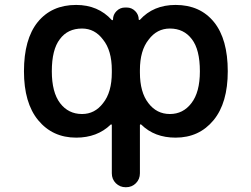

<svg xmlns="http://www.w3.org/2000/svg" viewBox="-20 -577 1040 794"><path d="M500 197.3Q475.6 197.3 459 180.7Q442.4 164.1 442.4 139.6V-59.6Q442.4 -61.5 440.4 -62.5Q438.5 -63.5 437.5 -61.5Q381.8 -7.8 294.9 -7.8Q197.3 -7.8 137.7 -80.1Q79.1 -151.4 79.1 -282.2Q79.1 -415 135.7 -485.4Q193.4 -556.6 294.9 -556.6Q385.7 -556.6 442.4 -494.1Q444.3 -493.2 445.8 -493.7Q447.3 -494.1 447.3 -496.1Q447.3 -516.6 461.9 -531.2Q476.6 -545.9 497.1 -545.9H503.9Q524.4 -545.9 539.1 -531.2Q553.7 -516.6 553.7 -496.1Q553.7 -495.1 555.7 -494.6Q557.6 -494.1 558.6 -495.1Q614.3 -556.6 706.1 -556.6Q807.6 -556.6 865.2 -485.4Q921.9 -415 921.9 -282.2Q921.9 -151.4 863.3 -80.1Q803.7 -7.8 706.1 -7.8Q619.1 -7.8 564.5 -61.5Q562.5 -63.5 560.5 -62.5Q558.6 -61.5 558.6 -59.6V139.6Q558.6 164.1 542 180.7Q525.4 197.3 501 197.3ZM682.6 -459Q628.9 -459 594.7 -413.1Q558.6 -368.2 558.6 -287.1V-277.3Q558.6 -195.3 593.8 -150.4Q627.9 -105.5 682.6 -105.5Q737.3 -105.5 771.5 -150.4Q806.6 -195.3 806.6 -282.2Q806.6 -372.1 773.4 -415Q740.2 -459 682.6 -459ZM319.3 -459Q259.8 -459 227.5 -415Q194.3 -372.1 194.3 -282.2Q194.3 -195.3 228.5 -150.4Q262.7 -105.5 319.3 -105.5Q372.1 -105.5 406.2 -150.4Q442.4 -195.3 442.4 -277.3V-287.1Q442.4 -368.2 406.2 -413.1Q372.1 -459 319.3 -459Z"/></svg>

Font: Rounded Mgen+ 1m medium
Style: Regular
Weight: 500
Designer: [Source Han Sans]
Ryoko NISHIZUKA  (kana & ideographs); Paul D. Hunt (Latin, Greek & Cyrillic); Wenlong ZHANG  (bopomofo
Version: Version 1.059.20150602